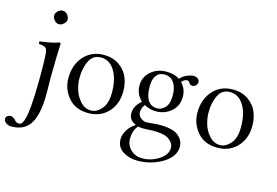

<svg xmlns="http://www.w3.org/2000/svg" viewBox="-158 -883 1971 1365"><g transform="rotate(15 827.5 -200.5)"><path d="M99.1 -599.1Q99.1 -617.2 116 -632.1Q132.8 -647 150.9 -647Q169.9 -647 184.6 -630.4Q199.2 -613.8 199.2 -595.2Q199.2 -578.1 183.1 -562.5Q167 -546.9 147 -546.9Q128.9 -546.9 114 -563.5Q99.1 -580.1 99.1 -599.1ZM112.8 -307.1Q110.8 -349.1 99.9 -360.1Q88.9 -371.1 47.9 -375Q43.9 -387.2 45.9 -393.1Q141.1 -405.3 183.1 -421.9Q196.3 -421.9 195.8 -415Q192.9 -360.8 191.9 -311Q189.5 -213.9 189.5 -172.9Q189.5 -138.2 190.9 -64Q194.8 146 117.2 209Q76.2 243.2 6.8 243.2Q-11.2 243.2 -29.5 231.7Q-47.9 220.2 -47.9 200.2Q-47.9 188 -36.9 179.9Q-25.9 171.9 -16.1 171.9Q-11.2 171.9 -6.1 173.3Q-1 174.8 2.4 176.5Q5.9 178.2 10.5 181.6Q15.1 185.1 17.1 186.5Q19 188 22.9 192.4Q26.9 196.8 27.8 198.2Q39.1 209.5 59.1 209Q106 209 113.3 -29.8Q113.8 -43 113.8 -49.8Q114.7 -79.1 115.2 -111.6Q115.7 -144 115.7 -176.8Q115.7 -252.4 112.8 -307.1Z M312 -194.8Q312 -290 364.7 -352.1Q421.9 -418.9 514.2 -418.9Q583 -418.9 629.9 -385Q676.8 -351.1 695.3 -304.4Q713.9 -257.8 713.9 -204.1Q713.9 -105 651.9 -43.9Q595.7 10.3 512.2 9.8Q417 9.8 364.5 -52Q312 -113.8 312 -194.8ZM500 -396Q440.9 -396 414.6 -343Q388.2 -290 388.2 -216.8Q388.2 -175.8 401.1 -131.3Q414.1 -86.9 447 -50Q480 -13.2 525.9 -13.2Q566.9 -13.2 602.5 -53Q638.2 -92.8 638.2 -173.8Q638.2 -275.9 600.1 -335.9Q562 -396 500 -396Z M965.8 -396Q926.8 -396 906.2 -367.4Q885.7 -338.9 885.7 -288.1Q885.7 -149.9 978 -149.9Q1010.3 -149.9 1035.6 -178Q1061 -206.1 1061 -266.1Q1061 -326.2 1035.9 -361.1Q1010.7 -396 965.8 -396ZM879.9 9.8Q846.7 48.8 846.7 108.9Q846.7 156.7 881.3 189Q916 221.2 964.8 221.2Q1031.7 221.2 1088.4 184.1Q1145 147 1145 97.2Q1145 56.2 1095.7 27.8Q1063.5 10.7 987.8 11.2Q983.9 11.2 959.5 12.7Q935.1 14.2 918 14.2Q893.1 13.7 879.9 9.8ZM1176.8 -369.1Q1159.7 -369.1 1150.9 -386.2Q1143.1 -398.4 1131.8 -397.9Q1123 -397.9 1110.6 -390.4Q1098.1 -382.8 1092.8 -375Q1132.8 -334 1132.8 -275.9Q1132.8 -209 1085.9 -168Q1039.1 -127 973.1 -127Q928.2 -127 886.7 -149.9Q865.7 -119.1 865.7 -94Q865.7 -68.8 886.2 -51.5Q906.7 -34.2 929.7 -34.2Q930.7 -34.2 959 -36.1Q997.1 -41 1022.9 -41Q1124 -41 1162.1 -8.8Q1204.1 25.9 1204.1 71.8Q1204.1 146 1121.1 196Q1038.1 246.1 936 246.1Q875 246.1 828.9 216.1Q782.7 186 782.7 127.9Q782.7 95.7 804.2 60.3Q825.7 24.9 862.8 2.9Q808.6 -16.1 809.1 -70.8Q809.1 -122.6 860.8 -167Q814 -211.9 814 -273.9Q814 -337.9 860.8 -378.4Q907.7 -418.9 974.1 -418.9Q1036.1 -418.9 1072.8 -392.1Q1089.8 -414.1 1118.9 -427Q1147.9 -439.9 1168.9 -439.9Q1188 -439.9 1200.4 -429.9Q1212.9 -419.9 1212.9 -404.8Q1212.9 -390.6 1201.9 -379.9Q1190.9 -369.1 1176.8 -369.1Z M1261.7 -194.8Q1261.7 -290 1314.5 -352.1Q1371.6 -418.9 1463.9 -418.9Q1532.7 -418.9 1579.6 -385Q1626.5 -351.1 1645 -304.4Q1663.6 -257.8 1663.6 -204.1Q1663.6 -105 1601.6 -43.9Q1545.4 10.3 1461.9 9.8Q1366.7 9.8 1314.2 -52Q1261.7 -113.8 1261.7 -194.8ZM1449.7 -396Q1390.6 -396 1364.3 -343Q1337.9 -290 1337.9 -216.8Q1337.9 -175.8 1350.8 -131.3Q1363.8 -86.9 1396.7 -50Q1429.7 -13.2 1475.6 -13.2Q1516.6 -13.2 1552.2 -53Q1587.9 -92.8 1587.9 -173.8Q1587.9 -275.9 1549.8 -335.9Q1511.7 -396 1449.7 -396Z"/></g></svg>

Font: Linux Libertine Display
Style: Regular
Weight: 400
Designer: Philipp H. Poll
Foundry: Philipp H. Poll
Version: Version 5.0.9